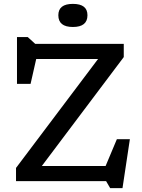

<svg xmlns="http://www.w3.org/2000/svg" viewBox="-20 -933 734 989"><path d="M617.5 -707V-639L195.5 -78H524L582 -216H649L611 36H547.5L526.5 0H62.5V-68L485 -629H166.5L137.5 -501H67.5V-742H123L161.5 -707ZM355.5 -794Q280.5 -794 280.5 -854.5Q280.5 -913 355.5 -913Q430.5 -913 430.5 -854.5Q430.5 -794 355.5 -794Z"/></svg>

Font: Newsreader Caption
Style: Regular
Weight: 400
Designer: Hugues Gentile
Foundry: Production Type
Version: Version 1.001